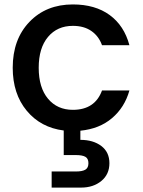

<svg xmlns="http://www.w3.org/2000/svg" viewBox="-20 -580 640 862"><path d="M37.1 -275.9Q37.1 -403.8 112.3 -481.9Q187.5 -560.1 307.1 -560.1Q407.2 -560.1 472.4 -512.5Q537.6 -464.8 561 -377H438Q423.3 -418 390.1 -440.9Q356.9 -463.9 307.1 -463.9Q237.3 -463.9 195.6 -414.3Q153.8 -364.7 153.8 -275.9Q153.8 -186.5 195.6 -136.7Q237.3 -86.9 307.1 -86.9Q406.2 -86.9 438 -173.8H561Q539.6 -97.7 482.9 -49.6Q426.3 -1.5 340.8 6.8V47.9Q398.4 47.9 434.8 75.4Q471.2 103 471.2 152.8Q471.2 202.6 435.1 232.4Q398.9 262.2 344.2 262.2H211.9V189.9H320.8Q349.1 189.9 363 181.9Q377 173.8 377 152.8Q377 131.8 363.3 124Q349.6 116.2 320.8 116.2H266.1V5.9Q162.6 -7.3 99.9 -83Q37.1 -158.7 37.1 -275.9Z"/></svg>

Font: SVN-Poppins Medium
Style: Regular
Weight: 500
Designer: Ninad Kale (Devanagari), Jonny Pinhorn (Latin)
Foundry: Indian Type Foundry
Version: Version 3.002 2017